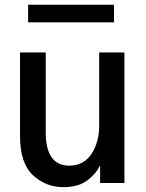

<svg xmlns="http://www.w3.org/2000/svg" viewBox="-20 -772 616 810"><path d="M98.6 -677.7V-752H460.9V-677.7ZM64.5 -197.3V-550.8H172.9V-213.9Q172.9 -73.2 272.5 -73.2Q333 -73.2 365.7 -122.6Q398.4 -171.9 398.4 -240.2V-550.8H504.9V0H402.3V-72.3H400.4Q386.7 -40 348.6 -11.2Q310.5 17.6 248 17.6Q172.9 17.6 118.7 -33.2Q64.5 -84 64.5 -197.3Z"/></svg>

Font: Gothic A1 SemiBold
Style: Regular
Weight: 600
Version: Version 2.50